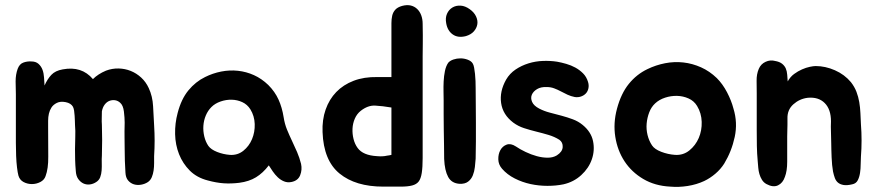

<svg xmlns="http://www.w3.org/2000/svg" viewBox="-20 -636 3426 750"><path d="M582 -147Q584 -115 584 -86.5Q584 -58 582 -26Q582 -14 582 1Q582 16 580 30Q578 44 573 56Q568 68 558 75Q546 83 531 85.5Q516 88 503 84Q490 80 480.5 69Q471 58 470 38Q467 -8 467 -54Q467 -77 466.5 -98Q466 -119 467 -157Q467 -176 464 -200.5Q461 -225 449 -235Q440 -243 429 -244.5Q418 -246 407.5 -242Q397 -238 389 -227.5Q381 -217 378 -201Q378 -188 377.5 -174.5Q377 -161 378 -149Q379 -117 379 -88.5Q379 -60 378 -28Q377 -15 377.5 0Q378 15 377 29.5Q376 44 371.5 56Q367 68 356 75Q344 83 330.5 84.5Q317 86 305.5 80.5Q294 75 285.5 63Q277 51 276 31Q274 8 273.5 -11.5Q273 -31 273 -53Q273 -76 274 -100.5Q275 -125 273 -148Q273 -155 272.5 -164.5Q272 -174 271.5 -184Q271 -194 269.5 -203.5Q268 -213 265 -219Q257 -233 236.5 -237Q216 -241 202 -234Q188 -227 181 -216Q174 -205 171 -192Q168 -179 168 -164.5Q168 -150 168 -137Q168 -72 168.5 -24.5Q169 23 158 52Q153 67 137.5 75Q122 83 104.5 83Q87 83 72 75Q57 67 52 50Q49 39 46.5 18.5Q44 -2 43 -27Q42 -52 42 -77.5Q42 -103 42 -124V-268Q41 -291 41 -318Q41 -345 49 -367Q56 -386 71 -391.5Q86 -397 102 -396Q120 -396 130.5 -386.5Q141 -377 146 -363.5Q151 -350 152 -333.5Q153 -317 154 -302Q165 -327 180.5 -343.5Q196 -360 225 -365Q299 -379 343 -327Q363 -347 394 -360Q418 -369 443 -368.5Q468 -368 490.5 -359Q513 -350 531.5 -333Q550 -316 561 -292Q576 -260 578 -221Q580 -182 582 -147Z M781 -335Q811 -350 844 -356.5Q877 -363 909.5 -359.5Q942 -356 972 -342.5Q1002 -329 1028 -304Q1054 -278 1068 -247Q1082 -216 1088 -178Q1092 -152 1101 -130Q1110 -108 1120.5 -86Q1131 -64 1140.5 -42Q1150 -20 1156 4Q1161 27 1152.5 48.5Q1144 70 1118 75Q1103 78 1089.5 72.5Q1076 67 1065 56.5Q1054 46 1045.5 33.5Q1037 21 1030 10Q1007 40 980 56.5Q953 73 915 78Q883 82 854 80Q825 78 792 69Q749 58 721.5 30.5Q694 3 679.5 -33.5Q665 -70 664 -112Q663 -154 674 -195Q688 -249 716 -283Q744 -317 781 -335ZM806 -218Q792 -204 784 -185Q776 -166 774.5 -145Q773 -124 778 -103Q783 -82 794 -66Q804 -52 828 -42.5Q852 -33 878 -31Q908 -29 930.5 -47Q953 -65 964.5 -92.5Q976 -120 975 -151.5Q974 -183 958 -209Q946 -228 926.5 -237Q907 -246 885 -246.5Q863 -247 841.5 -239.5Q820 -232 806 -218Z M1551 -613Q1570 -618 1584.5 -614.5Q1599 -611 1609.5 -601Q1620 -591 1625.5 -576Q1631 -561 1631 -543Q1632 -493 1631.5 -465Q1631 -437 1631 -416V-109Q1631 -55 1631 -19Q1631 17 1627.5 39.5Q1624 62 1615.5 73Q1607 84 1590 88.5Q1573 93 1545.5 93Q1518 93 1477 93Q1369 93 1306.5 42Q1244 -9 1240 -120Q1238 -168 1252 -208Q1266 -248 1293.5 -276.5Q1321 -305 1361.5 -320.5Q1402 -336 1454 -335H1509V-514Q1509 -530 1509 -545.5Q1509 -561 1512 -574.5Q1515 -588 1524 -598Q1533 -608 1551 -613ZM1377 -58Q1398 -29 1453 -26Q1464 -25 1474 -25.5Q1484 -26 1492 -28Q1501 -29 1509 -31V-216Q1474 -222 1445.5 -223.5Q1417 -225 1389 -203Q1374 -191 1366 -172.5Q1358 -154 1357 -133.5Q1356 -113 1361 -93Q1366 -73 1377 -58Z M1838 -293Q1838 -265 1838.5 -230Q1839 -195 1839 -157.5Q1839 -120 1839 -83.5Q1839 -47 1838 -16Q1837 -1 1835 16.5Q1833 34 1827 49Q1821 64 1808.5 73.5Q1796 83 1775 82Q1744 80 1730.5 55Q1717 30 1715 -15Q1715 -38 1714.5 -68Q1714 -98 1713.5 -129Q1713 -160 1713 -189.5Q1713 -219 1713 -243Q1713 -257 1712.5 -277Q1712 -297 1713 -318Q1714 -339 1718 -358.5Q1722 -378 1731 -391Q1738 -399 1751 -403.5Q1764 -408 1778.5 -408Q1793 -408 1806.5 -403Q1820 -398 1826 -389Q1830 -383 1832 -372Q1834 -361 1835.5 -347.5Q1837 -334 1837.5 -319.5Q1838 -305 1838 -293ZM1800 -495Q1769 -487 1748.5 -501.5Q1728 -516 1723 -545Q1719 -566 1726 -582Q1733 -598 1747 -606.5Q1761 -615 1779 -614Q1797 -613 1815 -600Q1832 -588 1839.5 -572Q1847 -556 1844.5 -541Q1842 -526 1831 -513.5Q1820 -501 1800 -495Z M2165 -90Q2146 -102 2122.5 -109Q2099 -116 2074.5 -122Q2050 -128 2027 -135.5Q2004 -143 1985 -157Q1944 -188 1937.5 -233.5Q1931 -279 1957 -325Q1971 -349 1994 -364.5Q2017 -380 2044.5 -388.5Q2072 -397 2101 -398Q2130 -399 2156 -395Q2173 -392 2192 -386.5Q2211 -381 2227.5 -372Q2244 -363 2257.5 -349.5Q2271 -336 2277 -316Q2281 -303 2278.5 -291Q2276 -279 2268.5 -271Q2261 -263 2249.5 -259Q2238 -255 2225 -257Q2210 -260 2197 -266Q2184 -272 2171 -279Q2158 -286 2144.5 -291Q2131 -296 2116 -296Q2093 -297 2078 -288Q2063 -279 2057.5 -266Q2052 -253 2058.5 -238Q2065 -223 2086 -212Q2105 -202 2128 -196Q2151 -190 2173.5 -184Q2196 -178 2217.5 -170Q2239 -162 2256 -148Q2289 -121 2296.5 -85Q2304 -49 2292 -14Q2280 21 2250.5 48Q2221 75 2181 84Q2152 90 2118.5 90Q2085 90 2052.5 83Q2020 76 1990.5 61Q1961 46 1941 23Q1927 7 1926.5 -13.5Q1926 -34 1934.5 -49.5Q1943 -65 1959 -71Q1975 -77 1995 -64Q2011 -53 2033 -42.5Q2055 -32 2077 -26Q2099 -20 2119.5 -20Q2140 -20 2155 -29Q2177 -43 2178 -61.5Q2179 -80 2165 -90Z M2509 -366Q2542 -382 2578 -389Q2614 -396 2649.5 -392Q2685 -388 2718.5 -373Q2752 -358 2780 -331Q2803 -308 2820 -275.5Q2837 -243 2845 -212Q2862 -157 2850 -101Q2838 -45 2809 3Q2795 25 2774.5 42.5Q2754 60 2731 71Q2701 85 2666 90.5Q2631 96 2598 93Q2538 90 2492.5 63Q2447 36 2419.5 -6Q2392 -48 2383.5 -101.5Q2375 -155 2390 -211Q2406 -271 2436.5 -308.5Q2467 -346 2509 -366ZM2539 -232Q2524 -218 2516 -197Q2508 -176 2506 -153.5Q2504 -131 2509.5 -108.5Q2515 -86 2527 -68Q2537 -53 2563 -43Q2589 -33 2617 -31Q2649 -29 2673 -48.5Q2697 -68 2709.5 -97Q2722 -126 2721 -160Q2720 -194 2703 -222Q2691 -242 2669.5 -251.5Q2648 -261 2624.5 -261.5Q2601 -262 2578 -254.5Q2555 -247 2539 -232Z M2936 -271Q2936 -294 2935.5 -320Q2935 -346 2944 -367Q2952 -386 2970.5 -394.5Q2989 -403 3007 -398Q3025 -395 3035 -387Q3045 -379 3049.5 -368.5Q3054 -358 3055 -344.5Q3056 -331 3057 -318Q3067 -336 3082 -347Q3097 -358 3113 -365Q3129 -372 3143.5 -375Q3158 -378 3166 -378Q3204 -378 3241.5 -361.5Q3279 -345 3304 -315Q3318 -297 3325.5 -277.5Q3333 -258 3336.5 -237Q3340 -216 3341 -194.5Q3342 -173 3343 -151Q3348 -87 3343 -24Q3342 -11 3342 6Q3342 23 3339.5 39.5Q3337 56 3330.5 68.5Q3324 81 3309 84Q3288 89 3274.5 86.5Q3261 84 3253 77Q3245 70 3241 59Q3237 48 3234 34Q3232 23 3230.5 8.5Q3229 -6 3228.5 -21Q3228 -36 3227.5 -50.5Q3227 -65 3227 -77Q3227 -96 3226 -119Q3225 -142 3226 -162Q3226 -209 3201.5 -233.5Q3177 -258 3135 -254Q3103 -250 3079 -228.5Q3055 -207 3056 -173Q3056 -160 3056 -149Q3056 -138 3055.5 -127Q3055 -116 3055 -103Q3055 -90 3055 -74Q3055 -41 3055 -4.5Q3055 32 3046 55Q3038 79 3019 88Q3000 97 2974 83Q2963 77 2956.5 66.5Q2950 56 2946.5 44Q2943 32 2942 19.5Q2941 7 2940 -4Q2937 -37 2936.5 -65.5Q2936 -94 2936 -127Z"/></svg>

Font: BM JUA
Style: Regular
Weight: 400
Designer: BONGJIN KIM, JAEHYUN KEUM, JUHEE TAE
Foundry: WOOWA BROTHERS Corporation.
Version: Version 1.100